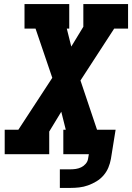

<svg xmlns="http://www.w3.org/2000/svg" viewBox="-20 -755 647 940"><path d="M273 165V74H325Q338 74 351.5 72Q365 70 377.5 64Q390 58 399.5 47Q409 36 411 23L415 0H290V-120H302L280 -208L221 -111V0H3V-120H70L236 -374L154 -615H100V-735H319V-615H307L329 -527L388 -624V-735H607V-615H539L374 -361L455 -120H546L523 23Q519 45 510.5 65.5Q502 86 487 103.5Q472 121 452 133Q432 145 411 152.5Q390 160 368.5 162.5Q347 165 325 165Z"/></svg>

Font: Iosevka Slab HvExObl
Style: Regular
Weight: 900
Width: 7
Italic angle: -9°
Monospace: yes
Designer: Belleve Invis
Foundry: Belleve Invis
Version: Version 11.1.1; ttfautohint (v1.8.3)